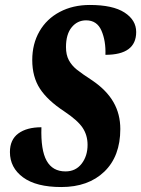

<svg xmlns="http://www.w3.org/2000/svg" viewBox="-20 -744 569 774"><path d="M20 -131Q20 -181 54 -206Q88 -231 147 -231Q144 -139 168 -96Q192 -53 244 -53Q285 -53 309 -84Q333 -115 333 -160Q333 -199 313 -229Q293 -259 239 -295Q172 -339 141 -386.5Q110 -434 110 -502Q110 -567 139 -617.5Q168 -668 221 -696Q274 -724 342 -724Q435 -724 482 -693.5Q529 -663 529 -615Q529 -523 405 -523Q407 -579 389 -620.5Q371 -662 327 -662Q292 -662 269 -634Q246 -606 246 -554Q246 -523 257.5 -501.5Q269 -480 289.5 -463.5Q310 -447 353 -419Q410 -380 437.5 -332Q465 -284 465 -224Q465 -114 400.5 -52Q336 10 227 10Q126 10 73 -29Q20 -68 20 -131Z"/></svg>

Font: Noto Serif CondExtraBold
Style: Italic
Weight: 800
Width: 3
Italic angle: -12°
Designer: Monotype Design Team
Foundry: Monotype Imaging Inc.
Version: Version 1.001